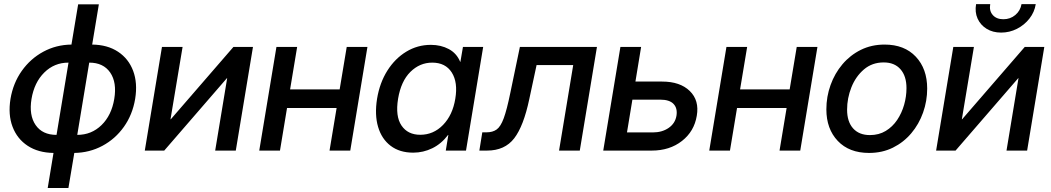

<svg xmlns="http://www.w3.org/2000/svg" viewBox="-20 -749 5230 955"><path d="M217.3 186 246.1 11.7Q170.4 10.7 117.9 -23.7Q65.4 -58.1 42.5 -118.4Q19.5 -178.7 32.2 -257.3Q45.4 -335.9 88.4 -396.5Q131.3 -457 195.3 -491.7Q259.3 -526.4 335.4 -527.3L368.7 -727.5H471.7L438.5 -527.3Q514.6 -526.4 567.1 -491.7Q619.6 -457 642.3 -396.5Q665 -335.9 652.3 -257.3Q639.2 -178.7 596.4 -118.4Q553.7 -58.1 489.5 -23.7Q425.3 10.7 349.6 11.7L320.3 186ZM364.3 -78.1Q435.1 -78.1 484.9 -126.7Q534.7 -175.3 548.3 -256.8Q562 -338.9 528.1 -388.2Q494.1 -437.5 423.8 -437.5L364.3 -78.1ZM261.2 -78.1 320.8 -437.5H320.3Q250 -437.5 200.2 -388.2Q150.4 -338.9 136.7 -256.8Q123.5 -175.8 157.2 -127Q190.9 -78.1 261.2 -78.1Z M1152.8 0H1050.3L1109.9 -359.9H1108.4L796.9 0H700.2L785.6 -515.6H888.2L828.1 -155.8H829.6L1141.1 -515.6H1238.3Z M1458 -515.6 1422.9 -304.2H1669.4L1704.6 -515.6H1807.6L1722.2 0H1619.1L1654.3 -211.9H1407.7L1372.6 0H1269.5L1355 -515.6Z M2035.2 10.3Q1967.8 10.3 1923.1 -23.7Q1878.4 -57.6 1860.6 -117.9Q1842.8 -178.2 1855.5 -257.8Q1868.7 -337.4 1906.7 -397.7Q1944.8 -458 2000.7 -491.9Q2056.6 -525.9 2123 -525.9Q2173.3 -525.9 2212.4 -504.9Q2251.5 -483.9 2269 -441.4H2270L2282.7 -515.6H2383.3L2297.9 0H2197.3L2210 -77.6H2208.5Q2175.3 -33.7 2130.4 -11.7Q2085.4 10.3 2035.2 10.3ZM2070.3 -78.6Q2136.2 -78.6 2183.8 -127.7Q2231.4 -176.8 2244.6 -257.8Q2258.3 -339.4 2227.1 -388.4Q2195.8 -437.5 2129.9 -437.5Q2067.9 -437.5 2021.2 -391.4Q1974.6 -345.2 1960 -257.8Q1945.8 -170.4 1977.1 -124.5Q2008.3 -78.6 2070.3 -78.6Z M2364.3 0 2378.9 -90.8H2399.9Q2430.7 -90.8 2450.4 -105Q2470.2 -119.1 2485.6 -160.9Q2501 -202.6 2518.1 -286.1L2565.9 -515.6H2949.2L2863.8 0H2760.7L2831.1 -425.3H2648.9L2612.8 -256.8Q2584.5 -122.1 2537.6 -61Q2490.7 0 2402.3 0Z M3140.6 -343.3H3273.4Q3362.8 -343.3 3410.9 -296.4Q3459 -249.5 3445.8 -173.3Q3433.1 -95.7 3372.1 -47.9Q3311 0 3221.7 0H2980.5L3065.9 -515.6H3168.9ZM3125.5 -253.4 3098.6 -90.3H3226.6Q3273.4 -90.3 3305.9 -112.8Q3338.4 -135.3 3344.7 -173.3Q3350.6 -210.4 3330.3 -231.9Q3310.1 -253.4 3263.7 -253.4Z M3696.3 -515.6 3661.1 -304.2H3907.7L3942.9 -515.6H4045.9L3960.4 0H3857.4L3892.6 -211.9H3646L3610.8 0H3507.8L3593.3 -515.6Z M4302.7 11.7Q4203.6 11.7 4147 -48.1Q4090.3 -107.9 4090.3 -205.1Q4090.3 -268.1 4111.1 -325.9Q4131.8 -383.8 4170.2 -429.2Q4208.5 -474.6 4261.7 -501Q4314.9 -527.3 4379.9 -527.3Q4478.5 -527.3 4535.2 -467Q4591.8 -406.7 4591.8 -308.6Q4591.8 -246.6 4571.3 -189Q4550.8 -131.3 4512.7 -86.2Q4474.6 -41 4421.4 -14.6Q4368.2 11.7 4302.7 11.7ZM4307.1 -77.1Q4351.6 -77.1 4385.5 -97.7Q4419.4 -118.2 4442.4 -152.3Q4465.3 -186.5 4477.1 -227.8Q4488.8 -269 4488.8 -310.5Q4488.8 -370.6 4459 -404.5Q4429.2 -438.5 4375.5 -438.5Q4317.9 -438.5 4277.1 -403.6Q4236.3 -368.7 4214.8 -314.7Q4193.4 -260.7 4193.4 -203.6Q4193.4 -144 4223.1 -110.6Q4252.9 -77.1 4307.1 -77.1Z M5088.9 0H4986.3L5045.9 -359.9H5044.4L4732.9 0H4636.2L4721.7 -515.6H4824.2L4764.2 -155.8H4765.6L5077.1 -515.6H5174.3ZM4959.5 -586.9Q4918 -586.9 4887.5 -605.7Q4856.9 -624.5 4842.5 -656.5Q4828.1 -688.5 4835 -728.5H4905.3Q4899.4 -695.3 4918 -674.3Q4936.5 -653.3 4970.7 -653.3Q5004.9 -653.3 5030 -674.3Q5055.2 -695.3 5061 -728.5H5131.8Q5125.5 -688.5 5100.3 -656.5Q5075.2 -624.5 5038.3 -605.7Q5001.5 -586.9 4959.5 -586.9Z"/></svg>

Font: Inter Display Medium
Style: Italic
Weight: 500
Italic angle: -9.39999°
Designer: Rasmus Andersson
Foundry: rsms
Version: Version 4.000;git-a52131595